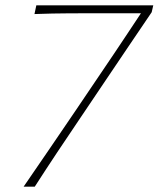

<svg xmlns="http://www.w3.org/2000/svg" viewBox="-20 -704 598 724"><path d="M69 0Q118 -71.5 167 -143Q216 -214.5 263 -284L411 -503Q436.5 -540.5 461.2 -578.2Q486 -616 511.5 -654H377Q311 -654 244.2 -653.8Q177.5 -653.5 110 -651L117 -684H558L552 -658Q509.5 -595 467.2 -532.8Q425 -470.5 380 -403.5L281 -256.5Q238.5 -194 195.5 -129.2Q152.5 -64.5 111 0Z"/></svg>

Font: Commissioner Flair Thin
Style: Italic
Weight: 100
Italic angle: -12°
Designer: Kostas Bartsokas
Foundry: Kostas Bartsokas
Version: Version 1.000; ttfautohint (v1.8.3)